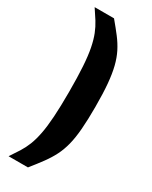

<svg xmlns="http://www.w3.org/2000/svg" viewBox="-228 -794 791 996"><g transform="rotate(30 167.5 -296.5)"><path d="M20 150Q41 119 58 92Q75 65 87.5 33.5Q100 2 108.5 -41.5Q117 -85 121 -147Q125 -209 125 -297Q125 -385 121 -447Q117 -509 108.5 -552Q100 -595 87.5 -626.5Q75 -658 58 -685Q41 -712 20 -743H136Q168 -705 192.5 -673Q217 -641 234 -607.5Q251 -574 261.5 -532Q272 -490 277 -433.5Q282 -377 282 -297Q282 -219 277.5 -163Q273 -107 262.5 -66Q252 -25 235 8.5Q218 42 193.5 75.5Q169 109 136 150Z"/></g></svg>

Font: Saira SemiCondensed ExtraBold
Style: Regular
Weight: 800
Width: 4
Designer: Hector Gatti with collaboration of the Omnibus-Type team
Foundry: Omnibus-Type
Version: Version 1.101